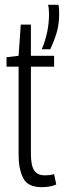

<svg xmlns="http://www.w3.org/2000/svg" viewBox="-20 -765 265 795"><path d="M153 10Q95 10 76 -27.5Q57 -65 57 -124V-489H7V-528L57 -534L66 -663H108V-534H204V-489H108V-128Q108 -80 121.5 -59.5Q135 -39 166 -39Q175 -39 184.5 -40Q194 -41 204 -44L213 -1Q196 6 180.5 8Q165 10 153 10ZM153 -561Q183 -632 183 -707Q183 -729 179 -745H222Q224 -736 224.5 -727Q225 -718 225 -709Q225 -664 214.5 -629.5Q204 -595 188 -561Z"/></svg>

Font: Georama Extra Condensed Light
Style: Regular
Weight: 300
Width: 2
Designer: Jean-Baptiste Levee
Foundry: Production Type
Version: Version 1.000